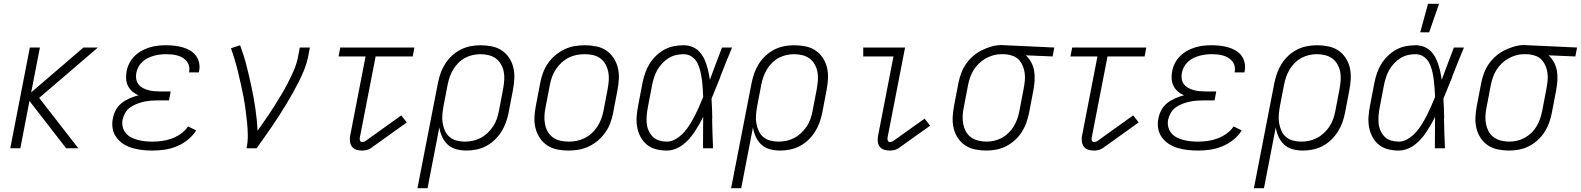

<svg xmlns="http://www.w3.org/2000/svg" viewBox="-20 -780 8316 1010"><path d="M392 0H328L135 -249L87 0H34L137 -530H190L144 -294L419 -530H495L186 -265Z M782 12Q754 12 727.5 9Q701 6 675.5 -1.5Q650 -9 628.5 -23Q607 -37 592 -57.5Q577 -78 572.5 -104.5Q568 -131 574 -158Q578 -181 590 -202.5Q602 -224 621.5 -239Q641 -254 663.5 -263.5Q686 -273 709 -279Q691 -286 676.5 -298.5Q662 -311 653.5 -327.5Q645 -344 643.5 -364.5Q642 -385 646 -405Q650 -427 660.5 -447.5Q671 -468 687.5 -484.5Q704 -501 724.5 -512.5Q745 -524 766.5 -530.5Q788 -537 810 -539.5Q832 -542 853 -542Q876 -542 898 -539.5Q920 -537 941 -531Q962 -525 980.5 -514Q999 -503 1011 -486.5Q1023 -470 1027.5 -448.5Q1032 -427 1027 -404L1026 -399H974L975 -402Q978 -418 974.5 -432.5Q971 -447 962 -458Q953 -469 940.5 -476.5Q928 -484 913.5 -488Q899 -492 884 -493.5Q869 -495 854 -495Q838 -495 821.5 -493Q805 -491 789 -486.5Q773 -482 757.5 -474.5Q742 -467 729 -455Q716 -443 708 -427.5Q700 -412 697 -396Q694 -380 696.5 -364.5Q699 -349 707.5 -337.5Q716 -326 729 -318.5Q742 -311 757.5 -306.5Q773 -302 788.5 -300.5Q804 -299 820 -299H878L869 -252H811Q793 -252 774.5 -250.5Q756 -249 737.5 -245Q719 -241 700.5 -234Q682 -227 665.5 -215.5Q649 -204 639 -186.5Q629 -169 625 -151Q621 -131 625.5 -112.5Q630 -94 641.5 -80Q653 -66 669.5 -57.5Q686 -49 704.5 -44Q723 -39 742.5 -37Q762 -35 782 -35Q807 -35 832.5 -38.5Q858 -42 883 -51Q908 -60 931.5 -76.5Q955 -93 969 -115L1012 -94Q994 -65 966.5 -43.5Q939 -22 908 -9.5Q877 3 845 7.5Q813 12 782 12Z M1277 0Q1284 -35 1283.5 -69.5Q1283 -104 1279.5 -137.5Q1276 -171 1271.5 -204.5Q1267 -238 1261 -270.5Q1255 -303 1247.5 -335.5Q1240 -368 1232.5 -400Q1225 -432 1215.5 -463.5Q1206 -495 1195 -526L1243 -542Q1263 -489 1277 -434Q1291 -379 1303 -322.5Q1315 -266 1323.5 -208.5Q1332 -151 1335 -92Q1356 -123 1377.5 -153.5Q1399 -184 1419 -215.5Q1439 -247 1458 -278.5Q1477 -310 1494 -343Q1511 -376 1525.5 -409.5Q1540 -443 1547 -477L1557 -530H1610L1600 -477Q1593 -445 1580.5 -413.5Q1568 -382 1552.5 -351.5Q1537 -321 1520 -290.5Q1503 -260 1485 -230.5Q1467 -201 1448.5 -172Q1430 -143 1410 -114Q1390 -85 1370 -56.5Q1350 -28 1330 0Z M1884 12Q1869 12 1854.5 7.5Q1840 3 1831.5 -8.5Q1823 -20 1821 -35.5Q1819 -51 1822 -66L1903 -483H1761L1770 -530H2160L2151 -483H1956L1873 -57Q1871 -49 1873.5 -41Q1876 -33 1885 -33Q1889 -33 1893.5 -34Q1898 -35 1901 -37L2091 -173L2120 -136L1930 0Q1919 7 1907.5 9.5Q1896 12 1884 12Z M2176 210 2284 -345Q2289 -370 2298 -395.5Q2307 -421 2322 -444.5Q2337 -468 2358 -487.5Q2379 -507 2404 -519.5Q2429 -532 2455.5 -537Q2482 -542 2508 -542Q2538 -542 2567.5 -536Q2597 -530 2620 -514.5Q2643 -499 2658.5 -475.5Q2674 -452 2680.5 -424Q2687 -396 2685.5 -366Q2684 -336 2678 -305L2655 -185Q2650 -160 2641 -135Q2632 -110 2617 -86.5Q2602 -63 2581.5 -43.5Q2561 -24 2537 -11.5Q2513 1 2486.5 6.5Q2460 12 2434 12Q2406 12 2380 5Q2354 -2 2335.5 -19Q2317 -36 2306 -60Q2295 -84 2291 -110L2229 210ZM2426 -35Q2446 -35 2467 -39.5Q2488 -44 2507.5 -54Q2527 -64 2544 -80Q2561 -96 2573.5 -114.5Q2586 -133 2593 -153.5Q2600 -174 2604 -194L2627 -314Q2631 -337 2632.5 -359.5Q2634 -382 2630 -402.5Q2626 -423 2615.5 -441.5Q2605 -460 2589 -472Q2573 -484 2551.5 -489.5Q2530 -495 2508 -495Q2488 -495 2467 -490.5Q2446 -486 2426.5 -475.5Q2407 -465 2391 -449Q2375 -433 2364 -414.5Q2353 -396 2346 -376Q2339 -356 2335 -336L2313 -222Q2309 -199 2307 -176.5Q2305 -154 2308.5 -133Q2312 -112 2320.5 -92.5Q2329 -73 2345 -59.5Q2361 -46 2382 -40.5Q2403 -35 2426 -35Z M2969 12Q2939 12 2910 6Q2881 0 2858 -15.5Q2835 -31 2819.5 -54.5Q2804 -78 2797 -106Q2790 -134 2791.5 -164Q2793 -194 2799 -225L2822 -345Q2827 -371 2836.5 -397Q2846 -423 2862.5 -447Q2879 -471 2902 -490Q2925 -509 2950.5 -521Q2976 -533 3003 -537.5Q3030 -542 3057 -542Q3087 -542 3116.5 -536Q3146 -530 3169 -514.5Q3192 -499 3207.5 -475.5Q3223 -452 3230 -424Q3237 -396 3235.5 -366Q3234 -336 3228 -305L3205 -185Q3200 -159 3190.5 -133Q3181 -107 3164 -83Q3147 -59 3124.5 -40Q3102 -21 3076 -9Q3050 3 3023 7.5Q2996 12 2969 12ZM2971 -35Q2992 -35 3013 -39Q3034 -43 3054.5 -53Q3075 -63 3092 -78.5Q3109 -94 3121.5 -113Q3134 -132 3142 -153Q3150 -174 3154 -194L3177 -314Q3181 -337 3182.5 -359.5Q3184 -382 3179.5 -403Q3175 -424 3165 -442Q3155 -460 3138.5 -472.5Q3122 -485 3100.5 -490Q3079 -495 3056 -495Q3035 -495 3013.5 -491Q2992 -487 2972 -477Q2952 -467 2935 -451.5Q2918 -436 2905 -417Q2892 -398 2884.5 -377Q2877 -356 2873 -336L2850 -216Q2845 -193 2844 -170.5Q2843 -148 2847 -127Q2851 -106 2861 -88Q2871 -70 2888 -57.5Q2905 -45 2926.5 -40Q2948 -35 2971 -35Z M3488 12Q3458 12 3431 5Q3404 -2 3383.5 -18.5Q3363 -35 3350 -59Q3337 -83 3332 -110Q3327 -137 3329 -166Q3331 -195 3337 -225L3360 -345Q3365 -370 3373.5 -395Q3382 -420 3396 -443Q3410 -466 3430.5 -486Q3451 -506 3475 -519Q3499 -532 3525 -537Q3551 -542 3576 -542Q3599 -542 3619 -534.5Q3639 -527 3654 -513Q3669 -499 3679 -481Q3689 -463 3695.5 -443Q3702 -423 3706.5 -402.5Q3711 -382 3714 -360Q3730 -403 3746 -445.5Q3762 -488 3778 -530H3831Q3815 -492 3799.5 -453.5Q3784 -415 3769 -376V-374Q3757 -346 3746 -317.5Q3735 -289 3723 -261Q3725 -235 3725.5 -209.5Q3726 -184 3727 -158L3726 -157Q3727 -117 3728 -78Q3729 -39 3731 0H3678Q3678 -41 3678.5 -82.5Q3679 -124 3679 -166Q3669 -145 3657.5 -125Q3646 -105 3633.5 -86Q3621 -67 3605.5 -49.5Q3590 -32 3571.5 -18Q3553 -4 3531 4Q3509 12 3488 12ZM3488 -35Q3513 -35 3536.5 -49.5Q3560 -64 3578 -84Q3596 -104 3610 -127Q3624 -150 3636 -173.5Q3648 -197 3658.5 -221Q3669 -245 3679 -270Q3678 -293 3676.5 -316.5Q3675 -340 3672 -362.5Q3669 -385 3663.5 -407.5Q3658 -430 3648 -449.5Q3638 -469 3619 -482Q3600 -495 3576 -495Q3557 -495 3536.5 -490.5Q3516 -486 3497.5 -474.5Q3479 -463 3464 -447Q3449 -431 3438.5 -413Q3428 -395 3421.5 -375Q3415 -355 3411 -336L3388 -216Q3384 -194 3382 -173Q3380 -152 3382 -131.5Q3384 -111 3392 -93Q3400 -75 3413.5 -61Q3427 -47 3447 -41Q3467 -35 3488 -35Z M3826 210 3934 -345Q3939 -370 3948 -395.5Q3957 -421 3972 -444.5Q3987 -468 4008 -487.5Q4029 -507 4054 -519.5Q4079 -532 4105.5 -537Q4132 -542 4158 -542Q4188 -542 4217.5 -536Q4247 -530 4270 -514.5Q4293 -499 4308.5 -475.5Q4324 -452 4330.5 -424Q4337 -396 4335.5 -366Q4334 -336 4328 -305L4305 -185Q4300 -160 4291 -135Q4282 -110 4267 -86.5Q4252 -63 4231.5 -43.5Q4211 -24 4187 -11.5Q4163 1 4136.5 6.5Q4110 12 4084 12Q4056 12 4030 5Q4004 -2 3985.5 -19Q3967 -36 3956 -60Q3945 -84 3941 -110L3879 210ZM4076 -35Q4096 -35 4117 -39.5Q4138 -44 4157.5 -54Q4177 -64 4194 -80Q4211 -96 4223.5 -114.5Q4236 -133 4243 -153.5Q4250 -174 4254 -194L4277 -314Q4281 -337 4282.5 -359.5Q4284 -382 4280 -402.5Q4276 -423 4265.5 -441.5Q4255 -460 4239 -472Q4223 -484 4201.5 -489.5Q4180 -495 4158 -495Q4138 -495 4117 -490.5Q4096 -486 4076.5 -475.5Q4057 -465 4041 -449Q4025 -433 4014 -414.5Q4003 -396 3996 -376Q3989 -356 3985 -336L3963 -222Q3959 -199 3957 -176.5Q3955 -154 3958.5 -133Q3962 -112 3970.5 -92.5Q3979 -73 3995 -59.5Q4011 -46 4032 -40.5Q4053 -35 4076 -35Z M4661 12Q4645 12 4630.5 7.5Q4616 3 4607.5 -8.5Q4599 -20 4597.5 -35.5Q4596 -51 4599 -66L4680 -483H4521V-530H4741L4649 -57Q4647 -49 4650 -41Q4653 -33 4661 -33Q4665 -33 4669.5 -34Q4674 -35 4677 -37L4844 -156L4873 -119L4706 0Q4695 7 4683.5 9.5Q4672 12 4661 12Z M5168 12Q5138 12 5109 6Q5080 0 5057 -15.5Q5034 -31 5018.5 -54.5Q5003 -78 4996.5 -106Q4990 -134 4991.5 -164Q4993 -194 4999 -225L5022 -345Q5027 -370 5036.5 -395.5Q5046 -421 5062 -444Q5078 -467 5099.5 -485.5Q5121 -504 5145.5 -516Q5170 -528 5196 -535.5Q5222 -543 5248 -543Q5253 -543 5257.5 -542.5Q5262 -542 5267 -542L5526 -530L5517 -483L5376 -489Q5393 -474 5404.5 -452.5Q5416 -431 5420 -407Q5424 -383 5422.5 -357Q5421 -331 5416 -305L5393 -185Q5388 -160 5379 -134.5Q5370 -109 5355 -85.5Q5340 -62 5318.5 -42.5Q5297 -23 5272 -10.5Q5247 2 5220.5 7Q5194 12 5168 12ZM5169 -35Q5189 -35 5209.5 -39.5Q5230 -44 5249.5 -54.5Q5269 -65 5285.5 -81Q5302 -97 5313 -115.5Q5324 -134 5331 -154Q5338 -174 5342 -194L5365 -314Q5369 -335 5371 -355Q5373 -375 5370.5 -394.5Q5368 -414 5361 -431.5Q5354 -449 5342 -463Q5330 -477 5312 -484.5Q5294 -492 5275 -494L5258 -495H5244Q5225 -495 5204.5 -489Q5184 -483 5165 -472.5Q5146 -462 5130 -446.5Q5114 -431 5102.5 -413Q5091 -395 5084 -375Q5077 -355 5073 -336L5050 -216Q5045 -193 5044 -170.5Q5043 -148 5047 -127.5Q5051 -107 5061 -88.5Q5071 -70 5087.5 -58Q5104 -46 5125.5 -40.5Q5147 -35 5169 -35Z M5734 12Q5719 12 5704.5 7.5Q5690 3 5681.5 -8.5Q5673 -20 5671 -35.5Q5669 -51 5672 -66L5753 -483H5611L5620 -530H6010L6001 -483H5806L5723 -57Q5721 -49 5723.5 -41Q5726 -33 5735 -33Q5739 -33 5743.5 -34Q5748 -35 5751 -37L5941 -173L5970 -136L5780 0Q5769 7 5757.5 9.5Q5746 12 5734 12Z M6282 12Q6254 12 6227.5 9Q6201 6 6175.5 -1.5Q6150 -9 6128.5 -23Q6107 -37 6092 -57.5Q6077 -78 6072.5 -104.5Q6068 -131 6074 -158Q6078 -181 6090 -202.5Q6102 -224 6121.5 -239Q6141 -254 6163.5 -263.5Q6186 -273 6209 -279Q6191 -286 6176.5 -298.5Q6162 -311 6153.5 -327.5Q6145 -344 6143.5 -364.5Q6142 -385 6146 -405Q6150 -427 6160.5 -447.5Q6171 -468 6187.5 -484.5Q6204 -501 6224.5 -512.5Q6245 -524 6266.5 -530.5Q6288 -537 6310 -539.5Q6332 -542 6353 -542Q6376 -542 6398 -539.5Q6420 -537 6441 -531Q6462 -525 6480.5 -514Q6499 -503 6511 -486.5Q6523 -470 6527.5 -448.5Q6532 -427 6527 -404L6526 -399H6474L6475 -402Q6478 -418 6474.5 -432.5Q6471 -447 6462 -458Q6453 -469 6440.5 -476.5Q6428 -484 6413.5 -488Q6399 -492 6384 -493.5Q6369 -495 6354 -495Q6338 -495 6321.5 -493Q6305 -491 6289 -486.5Q6273 -482 6257.5 -474.5Q6242 -467 6229 -455Q6216 -443 6208 -427.5Q6200 -412 6197 -396Q6194 -380 6196.5 -364.5Q6199 -349 6207.5 -337.5Q6216 -326 6229 -318.5Q6242 -311 6257.5 -306.5Q6273 -302 6288.5 -300.5Q6304 -299 6320 -299H6378L6369 -252H6311Q6293 -252 6274.5 -250.5Q6256 -249 6237.5 -245Q6219 -241 6200.5 -234Q6182 -227 6165.5 -215.5Q6149 -204 6139 -186.5Q6129 -169 6125 -151Q6121 -131 6125.5 -112.5Q6130 -94 6141.5 -80Q6153 -66 6169.5 -57.5Q6186 -49 6204.5 -44Q6223 -39 6242.5 -37Q6262 -35 6282 -35Q6307 -35 6332.5 -38.5Q6358 -42 6383 -51Q6408 -60 6431.5 -76.5Q6455 -93 6469 -115L6512 -94Q6494 -65 6466.5 -43.5Q6439 -22 6408 -9.5Q6377 3 6345 7.5Q6313 12 6282 12Z M6576 210 6684 -345Q6689 -370 6698 -395.5Q6707 -421 6722 -444.5Q6737 -468 6758 -487.5Q6779 -507 6804 -519.5Q6829 -532 6855.5 -537Q6882 -542 6908 -542Q6938 -542 6967.5 -536Q6997 -530 7020 -514.5Q7043 -499 7058.5 -475.5Q7074 -452 7080.5 -424Q7087 -396 7085.5 -366Q7084 -336 7078 -305L7055 -185Q7050 -160 7041 -135Q7032 -110 7017 -86.5Q7002 -63 6981.5 -43.5Q6961 -24 6937 -11.5Q6913 1 6886.5 6.5Q6860 12 6834 12Q6806 12 6780 5Q6754 -2 6735.5 -19Q6717 -36 6706 -60Q6695 -84 6691 -110L6629 210ZM6826 -35Q6846 -35 6867 -39.5Q6888 -44 6907.5 -54Q6927 -64 6944 -80Q6961 -96 6973.5 -114.5Q6986 -133 6993 -153.5Q7000 -174 7004 -194L7027 -314Q7031 -337 7032.5 -359.5Q7034 -382 7030 -402.5Q7026 -423 7015.5 -441.5Q7005 -460 6989 -472Q6973 -484 6951.5 -489.5Q6930 -495 6908 -495Q6888 -495 6867 -490.5Q6846 -486 6826.5 -475.5Q6807 -465 6791 -449Q6775 -433 6764 -414.5Q6753 -396 6746 -376Q6739 -356 6735 -336L6713 -222Q6709 -199 6707 -176.5Q6705 -154 6708.5 -133Q6712 -112 6720.5 -92.5Q6729 -73 6745 -59.5Q6761 -46 6782 -40.5Q6803 -35 6826 -35Z M7338 12Q7308 12 7281 5Q7254 -2 7233.5 -18.5Q7213 -35 7200 -59Q7187 -83 7182 -110Q7177 -137 7179 -166Q7181 -195 7187 -225L7210 -345Q7215 -370 7223.5 -395Q7232 -420 7246 -443Q7260 -466 7280.5 -486Q7301 -506 7325 -519Q7349 -532 7375 -537Q7401 -542 7426 -542Q7449 -542 7469 -534.5Q7489 -527 7504 -513Q7519 -499 7529 -481Q7539 -463 7545.5 -443Q7552 -423 7556.5 -402.5Q7561 -382 7564 -360Q7580 -403 7596 -445.5Q7612 -488 7628 -530H7681Q7665 -492 7649.5 -453.5Q7634 -415 7619 -376V-374Q7607 -346 7596 -317.5Q7585 -289 7573 -261Q7575 -235 7575.5 -209.5Q7576 -184 7577 -158L7576 -157Q7577 -117 7578 -78Q7579 -39 7581 0H7528Q7528 -41 7528.5 -82.5Q7529 -124 7529 -166Q7519 -145 7507.5 -125Q7496 -105 7483.5 -86Q7471 -67 7455.5 -49.5Q7440 -32 7421.5 -18Q7403 -4 7381 4Q7359 12 7338 12ZM7338 -35Q7363 -35 7386.5 -49.5Q7410 -64 7428 -84Q7446 -104 7460 -127Q7474 -150 7486 -173.5Q7498 -197 7508.5 -221Q7519 -245 7529 -270Q7528 -293 7526.5 -316.5Q7525 -340 7522 -362.5Q7519 -385 7513.5 -407.5Q7508 -430 7498 -449.5Q7488 -469 7469 -482Q7450 -495 7426 -495Q7407 -495 7386.5 -490.5Q7366 -486 7347.5 -474.5Q7329 -463 7314 -447Q7299 -431 7288.5 -413Q7278 -395 7271.5 -375Q7265 -355 7261 -336L7238 -216Q7234 -194 7232 -173Q7230 -152 7232 -131.5Q7234 -111 7242 -93Q7250 -75 7263.5 -61Q7277 -47 7297 -41Q7317 -35 7338 -35Z M7451 -610 7492 -760H7550L7498 -610Z M7918 12Q7888 12 7859 6Q7830 0 7807 -15.5Q7784 -31 7768.5 -54.5Q7753 -78 7746.5 -106Q7740 -134 7741.5 -164Q7743 -194 7749 -225L7772 -345Q7777 -370 7786.5 -395.5Q7796 -421 7812 -444Q7828 -467 7849.5 -485.5Q7871 -504 7895.5 -516Q7920 -528 7946 -535.5Q7972 -543 7998 -543Q8003 -543 8007.5 -542.5Q8012 -542 8017 -542L8276 -530L8267 -483L8126 -489Q8143 -474 8154.5 -452.5Q8166 -431 8170 -407Q8174 -383 8172.5 -357Q8171 -331 8166 -305L8143 -185Q8138 -160 8129 -134.5Q8120 -109 8105 -85.5Q8090 -62 8068.5 -42.5Q8047 -23 8022 -10.5Q7997 2 7970.5 7Q7944 12 7918 12ZM7919 -35Q7939 -35 7959.5 -39.5Q7980 -44 7999.5 -54.5Q8019 -65 8035.5 -81Q8052 -97 8063 -115.5Q8074 -134 8081 -154Q8088 -174 8092 -194L8115 -314Q8119 -335 8121 -355Q8123 -375 8120.5 -394.5Q8118 -414 8111 -431.5Q8104 -449 8092 -463Q8080 -477 8062 -484.5Q8044 -492 8025 -494L8008 -495H7994Q7975 -495 7954.5 -489Q7934 -483 7915 -472.5Q7896 -462 7880 -446.5Q7864 -431 7852.5 -413Q7841 -395 7834 -375Q7827 -355 7823 -336L7800 -216Q7795 -193 7794 -170.5Q7793 -148 7797 -127.5Q7801 -107 7811 -88.5Q7821 -70 7837.5 -58Q7854 -46 7875.5 -40.5Q7897 -35 7919 -35Z"/></svg>

Font: Lode Dark
Style: Italic
Weight: 400
Italic angle: -11°
Monospace: yes
Designer: Belleve Invis
Foundry: Belleve Invis
Version: Version 29.2.0; ttfautohint (v1.8.3)